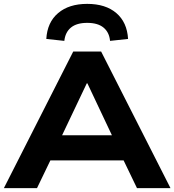

<svg xmlns="http://www.w3.org/2000/svg" viewBox="-21 -971 900 991"><path d="M-1 0 357 -705H501L859 0H686L592 -195L663 -143H194L264 -195L170 0ZM427 -541 281 -234 249 -273H608L575 -234L430 -541ZM311 -760 218 -770Q223 -856 279 -903.5Q335 -951 429 -951Q524 -951 579.5 -903.5Q635 -856 640 -770L547 -760Q543 -804 513.5 -828.5Q484 -853 429 -853Q375 -853 345.5 -829Q316 -805 311 -760Z"/></svg>

Font: Nunito Sans 10pt SemiExpanded ExtraBold
Style: Regular
Weight: 800
Width: 6
Designer: Vernon Adams
Foundry: Vernon Adams
Version: Version 3.101;gftools[0.9.27]